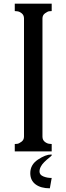

<svg xmlns="http://www.w3.org/2000/svg" viewBox="-20 -820 360 1040"><path d="M194 109Q194 127 214.5 135.5Q235 144 260 144L250 200Q201 200 172.5 178.5Q144 157 144 118Q144 72 185.5 44.5Q227 17 256 17Q267 17 253 29Q212 61 202 81Q194 95 194 109ZM60 0V-40Q66 -40 74 -41Q82 -42 96 -52Q110 -62 110 -80V-720Q110 -738 97.5 -748Q85 -758 72 -759L60 -760V-800H260V-760Q254 -760 246 -759Q238 -758 224 -748Q210 -738 210 -720V-80Q210 -62 222.5 -52Q235 -42 248 -41L260 -40V0Z"/></svg>

Font: Laverick
Style: Regular
Weight: 400
Designer: Daniel Pimley
Foundry: Daniel Pimley
Version: Version 1.000;PS 001.001;hotconv 1.0.56